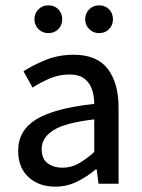

<svg xmlns="http://www.w3.org/2000/svg" viewBox="-20 -688 531 719"><path d="M187 11Q126 11 87 -24.5Q48 -60 48 -123Q48 -200 116.5 -241.5Q185 -283 333 -299Q333 -328 324.5 -353Q316 -378 296 -393.5Q276 -409 240 -409Q201 -409 166 -394Q131 -379 102 -360L68 -421Q103 -444 151 -463.5Q199 -483 256 -483Q343 -483 383.5 -430Q424 -377 424 -285V0H349L342 -54H339Q306 -26 268 -7.5Q230 11 187 11ZM214 -60Q246 -60 274 -75.5Q302 -91 333 -119V-241Q223 -228 179.5 -200Q136 -172 136 -130Q136 -93 158.5 -76.5Q181 -60 214 -60ZM161 -564Q139 -564 124 -579Q109 -594 109 -616Q109 -638 124 -653Q139 -668 161 -668Q184 -668 198.5 -653Q213 -638 213 -616Q213 -594 198.5 -579Q184 -564 161 -564ZM351 -564Q329 -564 314 -579Q299 -594 299 -616Q299 -638 314 -653Q329 -668 351 -668Q374 -668 388.5 -653Q403 -638 403 -616Q403 -594 388.5 -579Q374 -564 351 -564Z"/></svg>

Font: Narnoor
Style: Regular
Weight: 400
Designer: S. Sridhar Murthy
Foundry: SIL International
Version: Version 3.000